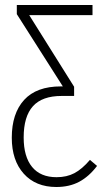

<svg xmlns="http://www.w3.org/2000/svg" viewBox="-20 -542 416 764"><path d="M337.9 94.2 366.2 118.2Q334.5 160.2 295.4 181.2Q256.3 202.1 204.1 202.1Q122.1 202.1 74.5 149.2Q26.9 96.2 26.9 5.9Q26.9 -90.3 75.9 -144.3Q125 -198.2 222.2 -198.2H230L46.9 -485.8V-522H348.1V-481.9H96.2L274.9 -196.8V-160.2H225.1Q147.9 -160.2 111.1 -119.4Q74.2 -78.6 74.2 4.9Q74.2 81.5 107.7 122.3Q141.1 163.1 205.1 163.1Q245.6 163.1 276.1 147Q306.6 130.9 337.9 94.2Z"/></svg>

Font: Fira Sans Compressed ExtraLight
Style: Regular
Weight: 250
Width: 1
Designer: Carrois Corporate & Edenspiekermann AG
Foundry: Carrois Corporate GbR & Edenspiekermann AG
Version: Version 4.203;PS 004.203;hotconv 1.0.88;makeotf.lib2.5.64775